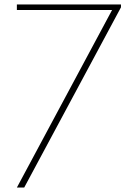

<svg xmlns="http://www.w3.org/2000/svg" viewBox="-20 -845 565 865"><path d="M56 -825H525V-812L89 0H56L485 -800H56Z"/></svg>

Font: Spartan MB
Style: Regular
Weight: 250
Designer: Matt Bailey
Foundry: Matt Bailey
Version: Version 1.000